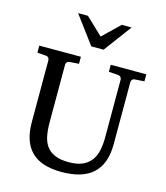

<svg xmlns="http://www.w3.org/2000/svg" viewBox="-133 -1017 978 1134"><g transform="rotate(15 356.0 -450.0)"><path d="M627 -624Q616.2 -623 611.1 -616.2Q606 -609.4 606 -602.1V-222.2Q606 -160.6 589.4 -115.7Q572.8 -70.8 540.3 -41.5Q507.8 -12.2 459.7 2Q411.6 16.1 349.1 16.1Q225.1 16.1 165 -43.9Q105 -104 105 -222.2V-602.1Q105 -609.4 99.9 -616.2Q94.7 -623 84 -624L30.8 -627.9V-670.9H285.2V-627.9L228 -624Q217.3 -623 212.2 -616.2Q207 -609.4 207 -602.1V-248Q207 -204.1 213.9 -167.7Q220.7 -131.3 239.3 -105.5Q257.8 -79.6 290.8 -65.2Q323.7 -50.8 376 -50.8Q427.7 -50.8 460.9 -65.9Q494.1 -81.1 513.2 -107.7Q532.2 -134.3 539.6 -170.4Q546.9 -206.5 546.9 -248V-602.1Q546.9 -609.4 541.3 -616.2Q535.6 -623 524.9 -624L467.8 -627.9V-670.9H685.1V-627.9ZM403.8 -746.1H328.6L202.6 -915.5H262.7L366.7 -816.4L469.7 -915.5H529.8Z"/></g></svg>

Font: Charis SIL Viet
Style: Regular
Weight: 400
Foundry: SIL International
Version: Version 5.000